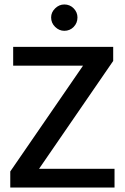

<svg xmlns="http://www.w3.org/2000/svg" viewBox="-20 -840 559 860"><path d="M487 -630V-567L155 -84H493V0H26V-72L352 -546H39V-630ZM209 -762Q209 -785 227 -802.5Q245 -820 268 -820Q293 -820 310 -802.5Q327 -785 327 -762Q327 -737 310 -719.5Q293 -702 268 -702Q245 -702 227 -719.5Q209 -737 209 -762Z"/></svg>

Font: Mukta Medium
Style: Regular
Weight: 500
Designer: Girish Dalvi and Yashodeep Gholap
Foundry: Ek Type
Version: Version 2.538;PS 1.002;hotconv 16.6.51;makeotf.lib2.5.65220;